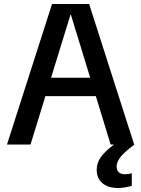

<svg xmlns="http://www.w3.org/2000/svg" viewBox="-20 -725 708 963"><path d="M15 0 241 -705H427L653 0H535L335 -653H334L133 0ZM168 -243V-335H500V-243ZM572 218Q522 218 493.5 193.5Q465 169 465 127Q465 92 486.5 62Q508 32 556 -3L592 -29L619 -4L654 0L632 17Q594 48 579.5 69Q565 90 565 111Q565 129 576 139Q587 149 606 149Q614 149 622.5 148Q631 147 641 144V207Q624 212 606 215Q588 218 572 218Z"/></svg>

Font: TikTok Sans 24pt Medium
Style: Regular
Weight: 500
Version: Version 4.000